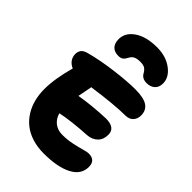

<svg xmlns="http://www.w3.org/2000/svg" viewBox="-287 -1125 1252 1252"><g transform="rotate(45 338.5 -499.5)"><path d="M397 -1005.9Q479 -1005.9 534.9 -964.4Q590.8 -922.9 590.8 -866.2Q590.8 -830.6 569.1 -811.3Q547.4 -792 512.2 -792Q470.7 -792 453.1 -825.2Q442.9 -843.3 429 -852.5Q415 -861.8 386.2 -861.8Q354.5 -861.8 337.9 -852.5Q321.3 -843.3 313 -826.2Q303.2 -806.6 291.3 -796.9Q279.3 -787.1 256.8 -787.1Q219.7 -787.1 200.4 -807.9Q181.2 -828.6 181.2 -866.2Q181.2 -926.3 239.5 -966.1Q297.9 -1005.9 397 -1005.9ZM361.8 6.8Q303.7 6.8 255.1 -8.8Q206.5 -24.4 172.4 -51.8Q138.2 -79.1 114.7 -116.9Q91.3 -154.8 80.1 -199.2Q68.8 -243.7 68.8 -293Q68.8 -388.2 105 -519Q78.1 -530.8 64 -551.3Q49.8 -571.8 49.8 -597.2Q49.8 -619.1 61 -635Q72.3 -650.9 103 -659.2Q193.4 -683.6 305.7 -697.8Q418 -711.9 490.2 -711.9Q568.4 -711.9 602.8 -688.2Q637.2 -664.6 637.2 -618.2Q637.2 -585.9 617.9 -565.4Q598.6 -544.9 564 -544.9Q468.3 -544.9 276.9 -518.1Q274.9 -505.4 268.1 -471.9Q261.2 -438.5 257.8 -418.9Q360.8 -437 488.8 -441.9Q575.2 -441.9 575.2 -377.9Q575.2 -333 548.3 -306.9Q521.5 -280.8 478 -277.8Q338.9 -270 250 -251Q260.3 -211.9 289.6 -188.5Q318.8 -165 362.8 -165Q408.7 -165 451.9 -174.1Q495.1 -183.1 525.6 -192.1Q556.2 -201.2 570.8 -201.2Q633.8 -201.2 633.8 -139.2Q633.8 -68.8 562 -31Q490.2 6.8 361.8 6.8Z"/></g></svg>

Font: Shantell Sans Normal
Style: Regular
Weight: 800
Designer: Stephen Nixon, Anya Danilova, Shantell Martin
Foundry: Arrow Type
Version: Version 1.006;[559af2be0]